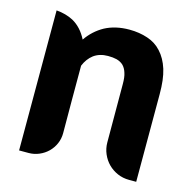

<svg xmlns="http://www.w3.org/2000/svg" viewBox="-84 -614 704 699"><g transform="rotate(15 268.0 -264.5)"><path d="M46.4 0V-527.8Q82 -524.9 109.9 -510.3Q144.5 -491.2 165.5 -449.7Q190.4 -486.3 229 -507.8Q268.6 -528.8 321.3 -528.8Q339.8 -528.8 357.2 -526.1Q374.5 -523.4 390.1 -518.1Q421.4 -507.8 442.4 -484.4Q464.8 -460.4 476.6 -422.9Q482.4 -403.8 485.1 -381.1Q487.8 -358.4 487.8 -330.6V0H460.9Q437.5 0 417.2 -8.8Q397 -17.6 381.8 -32.7Q366.7 -47.9 357.9 -68.4Q349.1 -88.9 349.1 -111.8L348.6 -330.6Q348.6 -343.8 347.4 -354.2Q346.2 -364.7 343.3 -373Q338.4 -389.2 328.1 -399.4Q317.9 -408.7 303.2 -412.6Q289.6 -416 270.5 -416Q238.8 -416 216.8 -399.9Q195.8 -383.8 184.6 -356.4V-228.5Q184.6 -172.9 185.1 -102.1Q185.1 -81.1 177 -62.5Q168.9 -43.9 154.8 -30Q140.6 -16.1 121.8 -8.1Q103 0 82 0Z"/></g></svg>

Font: Millunium
Style: Bold
Weight: 700
Designer: kolcsarzsolt
Foundry: Kolcsar Szilard Zsolt
Version: Version 2.000980; 2016